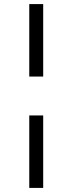

<svg xmlns="http://www.w3.org/2000/svg" viewBox="-20 -780 354 938"><path d="M123 -406V-760H191V-406ZM123 138V-216H191V138Z"/></svg>

Font: IBM Plex Sans Thai
Style: Regular
Weight: 400
Designer: Mike Abbink, Paul van der Laan, Pieter van Rosmalen, Ben Mitchell, Mark Frömberg
Foundry: Bold Monday
Version: Version 1.2